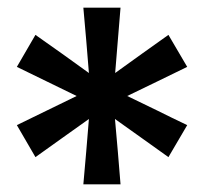

<svg xmlns="http://www.w3.org/2000/svg" viewBox="-20 -767 532 501"><path d="M197.5 -286Q201 -328.5 205 -371.5Q208.5 -414 212 -456.5Q177 -431.5 142.5 -407Q107.5 -382 72.5 -357L24 -440.5Q62.5 -459.5 102 -478.5Q141 -497.5 180 -516.5Q141 -535.5 102 -554.5Q62.5 -573.5 24 -592.5L72.5 -676Q107.5 -651 142.5 -626.5Q177 -601.5 212 -576.5Q208.5 -619 205 -662Q201 -704.5 197.5 -747H294.5Q291 -704.5 287.5 -662Q284 -619 280.5 -576.5Q315 -601.5 350 -626.5Q384.5 -651 419.5 -676L468.5 -592.5Q429.5 -573.5 390.5 -554.5Q351 -535.5 312 -516.5Q351 -497.5 390.5 -478.5Q429.5 -459 468.5 -440.5L419.5 -357Q384.5 -382 349.8 -406.8Q315 -431.5 280 -456.5Q284 -414 287.5 -371.2Q291 -328.5 294.5 -286Z"/></svg>

Font: Heraclito
Style: Bold
Weight: 700
Designer: Kostas Bartsokas (font) & Cristiano Sobral (main changes)
Foundry: Kostas Bartsokas (font) & Cristiano Sobral (main changes)
Version: Version 1.00;July 8, 2020;FontCreator 13.0.0.2655 64-bit